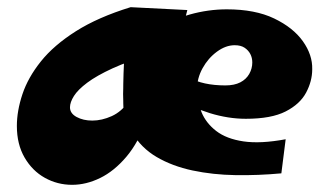

<svg xmlns="http://www.w3.org/2000/svg" viewBox="-20 -481 917 535"><path d="M181 34Q140 34 105 14.5Q70 -5 48.5 -42Q27 -79 27 -130Q27 -172 42.5 -218.5Q58 -265 94 -310Q130 -355 191.5 -394Q253 -433 344 -461L406 -330Q338 -311 293.5 -290.5Q249 -270 223 -250.5Q197 -231 186 -213.5Q175 -196 175 -182Q175 -165 193.5 -155Q212 -145 237 -145Q264 -145 291.5 -157.5Q319 -170 338 -198Q357 -226 357 -272L416 -299Q411 -210 388.5 -147Q366 -84 332 -44Q298 -4 259 15Q220 34 181 34ZM325 -148Q324 -167 323.5 -192.5Q323 -218 323.5 -247Q324 -276 325.5 -306.5Q327 -337 329.5 -366Q332 -395 335.5 -419.5Q339 -444 344 -461L502 -453Q488 -400 475.5 -350Q463 -300 454.5 -259.5Q446 -219 441 -192ZM764 2Q700 8 636.5 7Q573 6 516.5 -6Q460 -18 416.5 -43.5Q373 -69 348 -112Q323 -155 323 -219Q323 -279 348 -323Q373 -367 415 -396.5Q457 -426 508.5 -440.5Q560 -455 612 -455Q691 -455 744 -429.5Q797 -404 824 -366Q851 -328 850 -288Q850 -255 833 -223Q816 -191 776 -170.5Q736 -150 665 -150Q640 -150 615 -154Q590 -158 565.5 -165.5Q541 -173 518 -183.5Q495 -194 475 -207L504 -266Q526 -254 551.5 -248.5Q577 -243 608 -243Q633 -243 649.5 -251.5Q666 -260 674.5 -275Q683 -290 683 -307Q683 -320 677.5 -330.5Q672 -341 661.5 -348Q651 -355 634 -355Q609 -355 584.5 -337Q560 -319 544.5 -291Q529 -263 529 -232Q529 -199 541.5 -168.5Q554 -138 582.5 -116Q611 -94 658.5 -87Q706 -80 776 -93Z"/></svg>

Font: Marhey Light
Style: Regular
Weight: 300
Designer: Nur Syamsi & Bustanul Arifin
Foundry: Namelatype
Version: Version 1.000